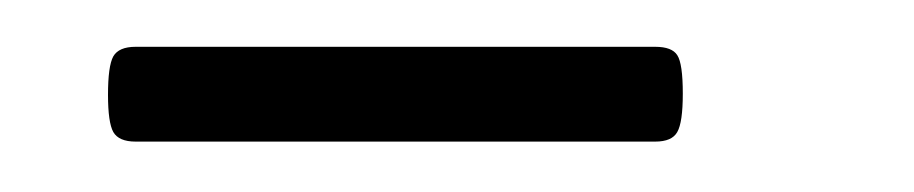

<svg xmlns="http://www.w3.org/2000/svg" viewBox="-20 -574 381 80"><path d="M25 -534.5Q25 -546.5 27.2 -550.5Q29.5 -554.5 36.5 -554.5H253Q260 -554.5 262.2 -551Q264.5 -547.5 264.5 -535Q264.5 -523 262.2 -519Q260 -515 253 -515H36.5Q29.5 -515 27.2 -519Q25 -523 25 -534.5Z"/></svg>

Font: Fraunces 144pt SemiBold
Style: Regular
Weight: 600
Version: Version 1.000;[0bf87f6ff]